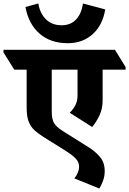

<svg xmlns="http://www.w3.org/2000/svg" viewBox="-88 -912 741 1102"><path d="M441 -183 312 -265Q332 -284 344.5 -308Q357 -332 357 -363V-512H209V-269Q209 -230 221.5 -207Q234 -184 274 -159L422 -66Q460 -42 486.5 -10.5Q513 21 513 71Q513 100 503 126.5Q493 153 482 170L339 112Q366 77 366 45Q366 19 347 -1.5Q328 -22 280 -52L163 -125Q133 -144 111 -163.5Q89 -183 77 -213Q65 -243 65 -293V-512H-6L-68 -611V-626H572L633 -527V-512H501V-336Q501 -289 484 -252Q467 -215 441 -183ZM301 -664Q202 -664 139 -719Q76 -774 58 -872L132 -892Q141 -836 175.5 -801.5Q210 -767 265 -767Q318 -767 349 -800.5Q380 -834 388 -892L516 -858Q501 -767 443.5 -715.5Q386 -664 301 -664Z"/></svg>

Font: Noto Serif Devanagari ExtraBold
Style: Regular
Weight: 800
Designer: Universal Thirst, Indian Type Foundry and the Monotype Design Team
Foundry: Monotype Imaging Inc.
Version: Version 2.004; ttfautohint (v1.8.4.7-5d5b)